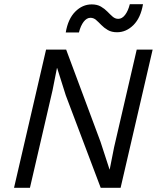

<svg xmlns="http://www.w3.org/2000/svg" viewBox="-20 -897 759 917"><path d="M47 0 200 -660H296L460 -220L503 -88H504L525 -194L633 -660H709L556 0H461L294 -442L253 -572H252L231 -466L123 0ZM663 -877Q652 -812 617.5 -777.5Q583 -743 539 -743Q513 -743 495 -753.5Q477 -764 464 -777.5Q451 -791 439 -801.5Q427 -812 412 -812Q394 -812 379.5 -793Q365 -774 357 -742H294Q305 -807 339.5 -841.5Q374 -876 418 -876Q444 -876 462 -865.5Q480 -855 493 -841.5Q506 -828 518 -817.5Q530 -807 545 -807Q563 -807 577.5 -826Q592 -845 600 -877Z"/></svg>

Font: Work Sans
Style: Italic
Weight: 400
Italic angle: -13°
Designer: Wei Huang
Foundry: Wei Huang
Version: Version 2.012